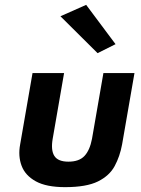

<svg xmlns="http://www.w3.org/2000/svg" viewBox="-20 -761 582 791"><path d="M229 -694 335 -741 456 -579 382 -542ZM248 10Q171 10 127.5 -14Q84 -38 69 -78Q54 -118 63 -166L114 -460H244L197 -189Q189 -142 204 -118.5Q219 -95 262 -95Q306 -95 328 -118.5Q350 -142 359 -189L406 -460H534L483 -166Q474 -117 452.5 -77Q431 -37 383.5 -13.5Q336 10 248 10Z"/></svg>

Font: Von Semi
Style: Italic
Weight: 600
Version: Version 4.000; ttfautohint (v1.8.4.7-5d5b)